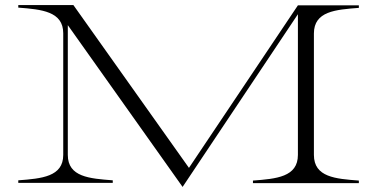

<svg xmlns="http://www.w3.org/2000/svg" viewBox="-20 -721 1485 756"><path d="M1393 -690V-700H1153L724 -60L269 -701H52V-691C144 -684 229 -676 229 -590V-111C229 -25 144 -18 52 -11V-1H424V-11C333 -18 247 -24 247 -111V-622L699 15L1153 -665V-111C1153 -24 1068 -17 976 -10V0H1393V-10C1302 -17 1216 -23 1216 -111V-589C1216 -677 1302 -683 1393 -690Z"/></svg>

Font: Sprat Extended Light
Style: Regular
Weight: 300
Width: 9
Designer: Ethan Nakache
Foundry: Collletttivo
Version: Version 2.000;Glyphs 3.2 (3217)